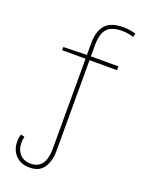

<svg xmlns="http://www.w3.org/2000/svg" viewBox="-182 -851 894 1181"><g transform="rotate(20 265.0 -260.5)"><path d="M165 244Q108 244 74 209Q40 174 40 118Q40 104 42 92.5Q44 81 47 71L72 77Q71 82 69 92.5Q67 103 67 117Q67 162 92.5 190.5Q118 219 164 219Q213 219 237 185Q261 151 261 90V-503H108V-524L261 -528V-604Q261 -683 296.5 -724Q332 -765 415 -765Q437 -765 458.5 -761.5Q480 -758 496 -753L490 -729Q456 -741 414 -741Q346 -741 316.5 -708.5Q287 -676 287 -598V-528H467V-503H287V90Q287 158 258 201Q229 244 165 244Z"/></g></svg>

Font: Noto Sans Mono Condensed Thin
Style: Regular
Weight: 100
Width: 3
Designer: Monotype Design Team
Foundry: Monotype Imaging Inc.
Version: Version 2.014; ttfautohint (v1.8.4.7-5d5b)